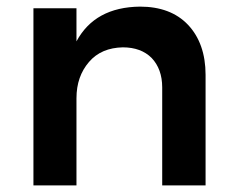

<svg xmlns="http://www.w3.org/2000/svg" viewBox="-20 -560 706 580"><path d="M548 -485C513 -522 464 -540 403 -540C312 -539 248 -504 211 -435V-535H81V0H211V-263C211 -308 224 -344 249 -373C274 -402 308 -416 351 -417C388 -417 417 -406 438 -385C459 -363 470 -333 470 -296V0H601V-334C601 -397 583 -448 548 -485Z"/></svg>

Font: Argentum Sans Medium
Style: Regular
Weight: 500
Designer: Julieta Ulanovsky
Foundry: Julieta Ulanovsky
Version: Version 5.001;January 29, 2019;FontCreator 11.5.0.2425 64-bi